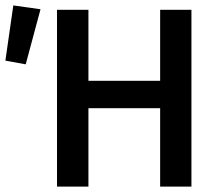

<svg xmlns="http://www.w3.org/2000/svg" viewBox="-36 -690 811 710"><path d="M174.8 0V-653.8H291V-391.1H556.2V-653.8H671.9V0H556.2V-290H291V0ZM-16.1 -465.8 13.2 -669.9 113.8 -655.8 59.1 -452.1Z"/></svg>

Font: Toshiba Sans Medium
Style: Regular
Weight: 500
Designer: Paul D. Hunt
Foundry: Toshiba Corporation
Version: Version 2.020;PS 2.0;hotconv 1.0.86;makeotf.lib2.5.63406